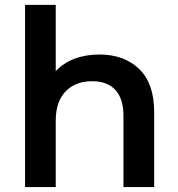

<svg xmlns="http://www.w3.org/2000/svg" viewBox="-20 -762 725 782"><path d="M82 0V-742.2H207V-472.2Q237.8 -505.4 283.4 -522.7Q329.1 -540 384.8 -540Q485.8 -540 546.9 -481Q607.9 -421.9 607.9 -306.2V0H482.9V-290Q482.9 -359.9 450 -395.5Q417 -431.2 356 -431.2Q287.1 -431.2 247.1 -389.6Q207 -348.1 207 -270V0Z"/></svg>

Font: Montserrat SemiBold
Style: Regular
Weight: 600
Designer: Julieta Ulanovsky
Foundry: Julieta Ulanovsky
Version: Version 7.200